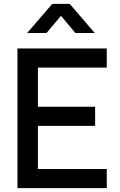

<svg xmlns="http://www.w3.org/2000/svg" viewBox="-20 -970 620 990"><path d="M120 -800 249.5 -950H339.5L468.5 -800H368.5L294.5 -888.5L220 -800ZM70 0V-720H530.5V-621.5H175.5V-419.5H470.5V-321H175.5V-98.5H530.5V0Z"/></svg>

Font: Vela Sans SemBd
Style: Regular
Weight: 600
Designer: Principal design: Mikhail Sharanda - project Manrope.
Design modification: Ravid Balaliev
Foundry: Mikhail Sharanda
Version: Version 1.001